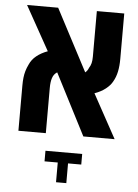

<svg xmlns="http://www.w3.org/2000/svg" viewBox="-59 -676 692 961"><g transform="rotate(5 287.5 -195.5)"><path d="M49.3 0V-226.1Q49.3 -249 51.3 -266.6Q53.2 -284.2 57.9 -300.3Q62.5 -316.4 71.3 -334.5Q82.5 -360.4 105.7 -378.9Q128.9 -397.5 161.1 -409.2L37.6 -630.9H193.8L356.9 -320.3Q362.3 -324.7 366.7 -330.8Q371.1 -336.9 374 -344.7Q381.3 -355.5 384.8 -369.1Q388.2 -382.8 388.2 -401.9V-630.9H525.9V-402.8Q525.9 -367.2 520 -338.9Q514.2 -310.5 500.5 -287.1Q490.2 -267.6 467.3 -249.5Q444.3 -231.4 412.1 -220.2L532.7 0H375.5L217.3 -308.1Q210.4 -304.2 203.9 -296.6Q197.3 -289.1 193.4 -276.9Q187 -257.3 187 -227.1V0ZM259.3 240.2V141.1H192.9V87.9H377.4V141.1H311V240.2Z"/></g></svg>

Font: Open Sans SemiCondensed
Style: Bold
Weight: 700
Width: 4
Designer: Monotype Design Team
Foundry: Monotype Imaging Inc.
Version: Version 3.003